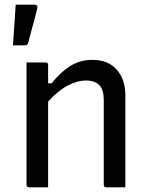

<svg xmlns="http://www.w3.org/2000/svg" viewBox="-20 -798 640 818"><path d="M185 0H104Q93 0 93 -11V-532H174Q185 -532 185 -521V-443H200Q235 -488 277.5 -515.5Q320 -543 373 -543Q441 -543 477.5 -501Q514 -459 514 -393V0H433Q422 0 422 -11V-375Q422 -455 347 -455Q309 -455 267.5 -433Q226 -411 185 -365ZM126 -778Q143 -778 139 -763Q131 -730 125.5 -710Q120 -690 114.5 -670Q109 -650 100 -615Q99 -611 96 -608Q93 -605 85 -605H35Q38 -641 39.5 -667.5Q41 -694 43 -719.5Q45 -745 47 -778Z"/></svg>

Font: Recursive Mn Lnr St
Style: Regular
Weight: 400
Monospace: yes
Version: Version 1.079;hotconv 1.0.112;makeotfexe 2.5.65598; ttfautoh